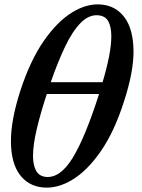

<svg xmlns="http://www.w3.org/2000/svg" viewBox="-20 -842 650 878"><path d="M174 15Q108 8 69.5 -44.5Q31 -97 30 -193.5Q29 -290 73 -427Q118 -565 180 -654.5Q242 -744 311 -786Q380 -828 446 -821Q512 -814 550.5 -761Q589 -708 590.5 -612Q592 -516 547 -378Q503 -240 441 -150.5Q379 -61 310 -19.5Q241 22 174 15ZM190 -33Q255 -27 312 -119.5Q369 -212 433 -412H194Q166 -327 148.5 -253.5Q131 -180 131 -129Q131 -87 145 -61.5Q159 -36 190 -33ZM212 -466H449Q468 -529 478.5 -582.5Q489 -636 489 -676Q489 -719 475.5 -744Q462 -769 430 -772Q387 -776 349 -737.5Q311 -699 277.5 -628.5Q244 -558 212 -466Z"/></svg>

Font: Zen Antique
Style: Regular
Weight: 400
Designer: Yoshimichi Ohira
Foundry: Positype
Version: Version 1.001